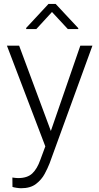

<svg xmlns="http://www.w3.org/2000/svg" viewBox="-20 -766 516 999"><path d="M79.6 -528.3 244.6 -84.5 397.9 -528.3H460.9L237.8 84.5Q228.5 108.4 212.4 138.7Q196.3 168.9 167.2 191.2Q138.2 213.4 89.8 213.4Q80.6 213.4 65.9 211.2Q51.3 209 44.9 206.5L44.4 157.7Q49.8 158.7 60.1 159.7Q70.3 160.6 74.2 160.6Q122.1 160.6 147.7 136.7Q173.3 112.8 189.9 65.4L215.8 -4.4L16.1 -528.3ZM269.5 -745.6 387.2 -619.6V-614.7H333L250.5 -703.6L168.9 -614.7H116.2V-620.6L232.4 -745.6Z"/></svg>

Font: Vazirmatn UI ExtraLight
Style: Regular
Weight: 200
Designer: Saber Rastikerdar
Foundry: Saber Rastikerdar
Version: Version 33.003